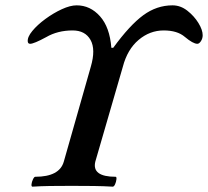

<svg xmlns="http://www.w3.org/2000/svg" viewBox="-20 -696 779 719"><path d="M102 3Q97 3 98 -6Q99 -15 103.5 -24.5Q108 -34 112 -34Q203 -34 219 -91L320 -446Q339 -511 319 -546.5Q299 -582 252 -582Q196 -582 153 -557Q107 -532 93 -532Q85 -532 84 -540Q82 -557 101 -580Q120 -603 150 -625Q180 -647 211.5 -661.5Q243 -676 267 -676Q318 -676 354.5 -635Q391 -594 397 -517H404Q466 -602 516.5 -639Q567 -676 626 -676Q656 -676 681.5 -656Q707 -636 723 -610Q739 -584 739 -564Q739 -552 732.5 -542Q726 -532 719 -532Q703 -532 672 -558Q644 -582 593 -582Q541 -582 499 -546.5Q457 -511 440 -446L337 -91Q323 -34 413 -34Q417 -34 416 -24.5Q415 -15 411 -6Q407 3 402 3Q368 1 331.5 0.5Q295 0 248 0Q201 0 167 0.5Q133 1 102 3Z"/></svg>

Font: Junicode SmExp
Style: Bold Italic
Weight: 700
Width: 6
Italic angle: -11°
Designer: Peter S. Baker
Version: Version 2.205; ttfautohint (v1.8.4)